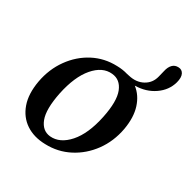

<svg xmlns="http://www.w3.org/2000/svg" viewBox="-141 -742 881 888"><g transform="rotate(30 299.5 -298.0)"><path d="M318 -468.5Q349 -468 375.5 -460Q380 -459.5 387.5 -457.5Q431.5 -447 465.5 -465.5Q499.5 -484 509 -523L517.5 -557.5Q522.5 -580.5 535 -593.5Q547.5 -606.5 567 -605.5Q586 -605 594.5 -588.2Q603 -571.5 595 -541.5Q581.5 -493 537.5 -462.5Q493.5 -432 434 -431Q472 -401.5 488 -351.2Q504 -301 492 -233Q478.5 -160 437.8 -104.2Q397 -48.5 337.8 -17.8Q278.5 13 209.5 10.5Q148.5 9 105.8 -19.5Q63 -48 44.5 -100.2Q26 -152.5 39 -225Q52.5 -298 92.8 -354Q133 -410 191.2 -440.5Q249.5 -471 318 -468.5ZM211.5 -32Q266 -27 312.5 -79.5Q359 -132 380 -233Q399.5 -327 380.5 -374.5Q361.5 -422 316 -426Q262.5 -431.5 217.2 -378.8Q172 -326 151 -225.5Q132 -131 150 -83.8Q168 -36.5 211.5 -32Z"/></g></svg>

Font: Fraunces 9pt
Style: Italic
Weight: 400
Italic angle: -16°
Version: Version 1.000;[b76b70a41]